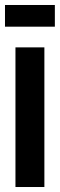

<svg xmlns="http://www.w3.org/2000/svg" viewBox="-24 -750 240 770"><path d="M-4 -643V-730H196V-643ZM38 0V-560H154V0Z"/></svg>

Font: Tektur Condensed Medium
Style: Regular
Weight: 500
Width: 3
Designer: Adam Jagosz
Foundry: Adam Jagosz
Version: Version 1.005;gftools[0.9.30]